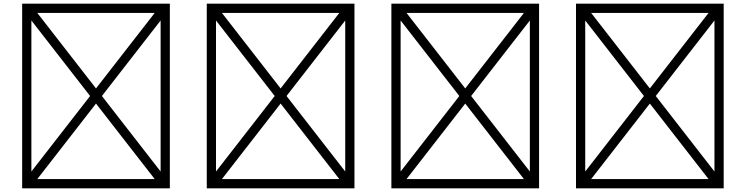

<svg xmlns="http://www.w3.org/2000/svg" viewBox="-20 -900 4040 1040"><path d="M100 120H900V-880H100ZM500 -421 182 -830H818ZM532 -380 850 -789V29ZM182 70 500 -339 818 70ZM150 -789 468 -380 150 29Z M100 120H900V-880H100ZM500 -421 182 -830H818ZM532 -380 850 -789V29ZM182 70 500 -339 818 70ZM150 -789 468 -380 150 29Z M1100 120H1900V-880H1100ZM1500 -421 1182 -830H1818ZM1532 -380 1850 -789V29ZM1182 70 1500 -339 1818 70ZM1150 -789 1468 -380 1150 29Z M2100 120H2900V-880H2100ZM2500 -421 2182 -830H2818ZM2532 -380 2850 -789V29ZM2182 70 2500 -339 2818 70ZM2150 -789 2468 -380 2150 29Z M3100 120H3900V-880H3100ZM3500 -421 3182 -830H3818ZM3532 -380 3850 -789V29ZM3182 70 3500 -339 3818 70ZM3150 -789 3468 -380 3150 29Z"/></svg>

Font: Adobe NotDef
Style: Regular
Weight: 400
Monospace: yes
Foundry: Adobe Systems Incorporated
Version: Version 1.000;PS 1;hotconv 1.0.98;makeotf.lib2.5.65220